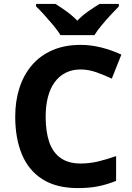

<svg xmlns="http://www.w3.org/2000/svg" viewBox="-20 -954 677 984"><path d="M393 -598Q350 -598 316.5 -581Q283 -564 260 -532.5Q237 -501 225.5 -456Q214 -411 214 -355Q214 -279 232.5 -225.5Q251 -172 291 -144Q331 -116 393 -116Q437 -116 480.5 -126Q524 -136 575 -154V-27Q528 -8 482 1Q436 10 379 10Q269 10 197.5 -35.5Q126 -81 92 -163.5Q58 -246 58 -356Q58 -437 80 -504.5Q102 -572 144.5 -621Q187 -670 249.5 -697Q312 -724 393 -724Q446 -724 499.5 -710.5Q553 -697 602 -674L553 -551Q513 -570 472.5 -584Q432 -598 393 -598ZM290 -774Q276 -797 253.5 -824Q231 -851 207.5 -877Q184 -903 165 -921V-934H264Q290 -918 320 -896.5Q350 -875 376 -848Q402 -875 433 -896.5Q464 -918 490 -934H589V-921Q571 -903 547 -877Q523 -851 500.5 -824Q478 -797 464 -774Z"/></svg>

Font: Noto Sans Kannada
Style: Regular
Weight: 400
Designer: Jelle Bosma - Monotype Design Team
Foundry: Monotype Imaging Inc.
Version: Version 2.003